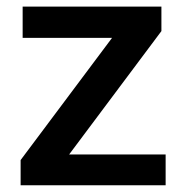

<svg xmlns="http://www.w3.org/2000/svg" viewBox="-20 -548 546 568"><path d="M470 0H41V-74.5L311.5 -436H47V-528.5H457.5V-456L184.5 -91H470Z"/></svg>

Font: Roberto Sans Medium
Style: Regular
Weight: 500
Designer: Google (font) & Cristiano Sobral (main changes)
Version: Version 1.000;October 12, 2021;FontCreator 14.0.0.2814 64-bi